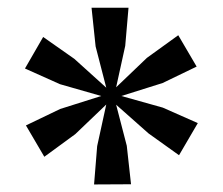

<svg xmlns="http://www.w3.org/2000/svg" viewBox="-20 -843 575 496"><path d="M223 -366.5 231 -465.5 254.5 -573 174.5 -496.5 94.5 -438 47 -519 135.5 -561.5 241.5 -595 135 -625.5 44.5 -666 91.5 -747.5 172 -691 254.5 -616.5 227 -723 216.5 -823H312L303.5 -724.5L280 -617.5L359.5 -693.5L440.5 -752L488 -671L400 -628.5L293.5 -595L400.5 -565L491 -525L442.5 -442L363.5 -498.5L280 -572.5L307.5 -466.5L318.5 -367Z"/></svg>

Font: Merriweather 96pt
Style: Bold
Weight: 700
Version: Version 2.100